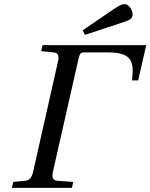

<svg xmlns="http://www.w3.org/2000/svg" viewBox="-20 -911 729 931"><path d="M381 -764 392 -742 562 -798C601 -810 623 -817 623 -841C623 -856 609 -891 584 -891C570 -891 556 -883 526 -863ZM38 0H329L335 -29L260 -34C236 -36 230 -50 237 -80L361 -627C367 -652 372 -657 390 -657H501C624 -657 630 -610 620 -521H650L689 -692H186L180 -663L239 -657C262 -655 268 -641 261 -612L141 -80C134 -50 124 -36 100 -34L44 -29Z"/></svg>

Font: Heuristica
Style: Italic
Weight: 400
Italic angle: -13°
Version: Version 1.0.1